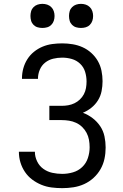

<svg xmlns="http://www.w3.org/2000/svg" viewBox="-20 -968 640 996"><path d="M303 8Q275 8 247.5 4.5Q220 1 194.5 -9.5Q169 -20 147 -36.5Q125 -53 109.5 -76Q94 -99 86 -125.5Q78 -152 78 -180Q78 -180 78 -180.5Q78 -181 78 -181H161Q161 -181 161 -181Q161 -181 161 -180Q161 -155 172.5 -131Q184 -107 205 -92Q226 -77 251.5 -71.5Q277 -66 303 -66Q331 -66 358.5 -74Q386 -82 406.5 -101.5Q427 -121 436 -148.5Q445 -176 445 -204Q445 -224 441.5 -243Q438 -262 429 -279Q420 -296 406 -309.5Q392 -323 374.5 -331Q357 -339 338 -342Q319 -345 300 -345H236V-419H300Q317 -419 334 -422Q351 -425 366.5 -432.5Q382 -440 394.5 -452Q407 -464 415 -479Q423 -494 426 -511Q429 -528 429 -545Q429 -571 421.5 -595.5Q414 -620 395.5 -637.5Q377 -655 352.5 -662Q328 -669 303 -669Q279 -669 256 -663.5Q233 -658 214.5 -643.5Q196 -629 186.5 -606.5Q177 -584 177 -561Q177 -560 177 -559.5Q177 -559 177 -559H94Q94 -559 94 -560Q94 -561 94 -562Q94 -588 101 -613.5Q108 -639 122 -661Q136 -683 156.5 -699.5Q177 -716 201 -726Q225 -736 251 -739.5Q277 -743 303 -743Q330 -743 357 -738.5Q384 -734 408.5 -723Q433 -712 453.5 -693.5Q474 -675 487.5 -651.5Q501 -628 506.5 -601Q512 -574 512 -547Q512 -521 507 -495.5Q502 -470 488.5 -448Q475 -426 454.5 -409.5Q434 -393 410 -383Q437 -373 460.5 -355Q484 -337 500 -313Q516 -289 522 -260.5Q528 -232 528 -203Q528 -173 522 -144.5Q516 -116 501.5 -90.5Q487 -65 465 -45Q443 -25 416.5 -13Q390 -1 361 3.5Q332 8 303 8ZM400 -823Q387 -823 375 -826.5Q363 -830 354 -839Q345 -848 341.5 -860Q338 -872 338 -885Q338 -898 341.5 -910Q345 -922 354 -931Q363 -940 375 -944Q387 -948 400 -948Q413 -948 425 -944Q437 -940 446 -931Q455 -922 459 -910Q463 -898 463 -885Q463 -872 459 -860Q455 -848 446 -839Q437 -830 425 -826.5Q413 -823 400 -823ZM200 -823Q187 -823 175 -826.5Q163 -830 154 -839Q145 -848 141.5 -860Q138 -872 138 -885Q138 -898 141.5 -910Q145 -922 154 -931Q163 -940 175 -944Q187 -948 200 -948Q213 -948 225 -944Q237 -940 246 -931Q255 -922 259 -910Q263 -898 263 -885Q263 -872 259 -860Q255 -848 246 -839Q237 -830 225 -826.5Q213 -823 200 -823Z"/></svg>

Font: Zed Sans Extended
Style: Regular
Weight: 400
Width: 7
Designer: Belleve Invis
Foundry: Belleve Invis
Version: Version 1.0.0; ttfautohint (v1.8.4)